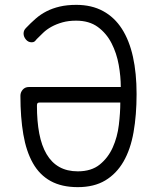

<svg xmlns="http://www.w3.org/2000/svg" viewBox="-20 -760 640 790"><path d="M142 -338Q136 -338 134 -335Q132 -332 132 -325Q132 -261 141.5 -211Q151 -161 171.5 -126Q192 -91 224 -73Q256 -55 300 -55Q356 -55 390.5 -83Q425 -111 444 -153.5Q463 -196 469 -246Q475 -296 475 -338ZM294 -740Q357 -740 404 -714.5Q451 -689 481.5 -641.5Q512 -594 527 -526.5Q542 -459 542 -373Q542 -287 529.5 -216Q517 -145 488 -95Q459 -45 413 -17.5Q367 10 300 10Q234 10 188.5 -15Q143 -40 115.5 -88.5Q88 -137 76 -207Q64 -277 64 -366Q64 -380 73.5 -391Q83 -402 99 -402H477Q477 -445 468.5 -493Q460 -541 439 -582Q418 -623 382.5 -649Q347 -675 293 -675Q262 -675 237 -668Q212 -661 192 -650Q172 -639 157.5 -625Q143 -611 131 -599Q125 -591 121 -588.5Q117 -586 110 -586Q96 -586 86.5 -597.5Q77 -609 77 -622Q77 -629 79.5 -634.5Q82 -640 87 -645Q106 -665 126.5 -683Q147 -701 171.5 -713.5Q196 -726 226 -733Q256 -740 294 -740Z"/></svg>

Font: Maple Mono ExtraLight
Style: Regular
Weight: 275
Monospace: yes
Designer: subframe7536
Version: Version 7.000